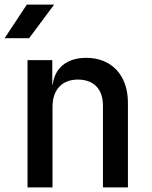

<svg xmlns="http://www.w3.org/2000/svg" viewBox="-35 -810 655 830"><path d="M81 -790 -15 -645H91L199 -790ZM338 -560C255 -560 202 -517 193 -445H191V-550H84V0H192V-347C192 -424 234 -466 302 -466C369 -466 410 -426 410 -354V0H518V-366C518 -485 447 -560 338 -560Z"/></svg>

Font: Tekne LDO SemiBold
Style: Regular
Weight: 600
Monospace: yes
Designer: Alessio Laiso, Mario Rullo, Paolo Rosset
Foundry: Alessio Laiso
Version: Version 1.000;hotconv 1.0.109;makeotfexe 2.5.65596